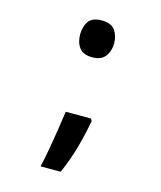

<svg xmlns="http://www.w3.org/2000/svg" viewBox="-105 -630 711 846"><g transform="rotate(15 250.0 -207.5)"><path d="M255 -385Q214 -385 196 -408.5Q178 -432 178 -469Q178 -505 195 -529Q212 -553 255 -553Q298 -553 315.5 -528.5Q333 -504 333 -469Q333 -434 314.5 -409.5Q296 -385 255 -385ZM160 138Q169 100 177.5 52.5Q186 5 193 -41Q200 -87 205 -123H320L326 -113Q314 -48 297 13Q280 74 252 138Z"/></g></svg>

Font: Noto Sans Mono ExtraCondensed
Style: Bold
Weight: 700
Width: 2
Designer: Monotype Design Team
Foundry: Monotype Imaging Inc.
Version: Version 2.014